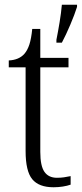

<svg xmlns="http://www.w3.org/2000/svg" viewBox="-20 -780 345 810"><path d="M206 10Q144 10 116 -24Q88 -58 88 -143V-496H17V-525Q60 -527 83 -553Q96 -568 104 -592.5Q112 -617 116 -658H150V-536H269V-496H150V-139Q150 -80 167.5 -55Q185 -30 220 -30Q237 -30 250 -32Q263 -34 278 -37V-1Q264 4 245 7Q226 10 206 10ZM218 -612Q225 -647 231.5 -686.5Q238 -726 241 -760H305V-751Q295 -719 276.5 -675.5Q258 -632 241 -600H218Z"/></svg>

Font: Noto Serif Tamil SemiCondensed Light
Style: Regular
Weight: 300
Width: 4
Designer: Indian Type Foundry, Tom Grace, and the Monotype Design Team
Foundry: Monotype Imaging Inc.
Version: Version 2.004; ttfautohint (v1.8.4.7-5d5b)